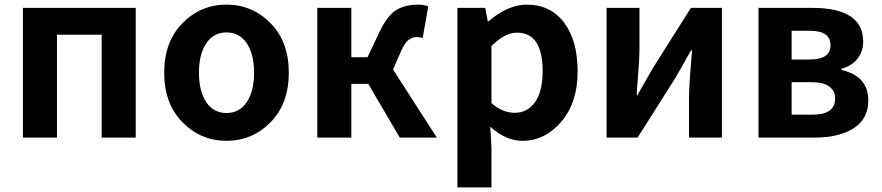

<svg xmlns="http://www.w3.org/2000/svg" viewBox="-20 -594 3809 829"><path d="M79 0V-560H566V0H419V-444H226V0Z M1148 -66Q1069 14 958 14Q847 14 768 -66Q689 -146 689 -280Q689 -414 768 -494Q847 -574 958 -574Q1069 -574 1148 -494Q1227 -414 1227 -280Q1227 -146 1148 -66ZM870.5 -153Q902 -106 958 -106Q1014 -106 1045.5 -153Q1077 -200 1077 -280Q1077 -360 1045.5 -407Q1014 -454 958 -454Q902 -454 870.5 -407Q839 -360 839 -280Q839 -200 870.5 -153Z M1350 0V-560H1497V-347H1567L1618 -455Q1651 -525 1689 -549.5Q1727 -574 1787 -574Q1813 -574 1829 -566L1805 -430Q1793 -434 1777 -434Q1761 -434 1744.5 -422Q1728 -410 1711 -372L1677 -294L1866 0H1706L1570 -232H1497V0Z M1955 215V-560H2075L2086 -502H2089Q2174 -574 2254 -574Q2357 -574 2415.5 -496.5Q2474 -419 2474 -285Q2474 -151 2403.5 -68.5Q2333 14 2236 14Q2164 14 2097 -47L2102 45V215ZM2323 -287Q2323 -453 2212 -453Q2159 -453 2102 -395V-149Q2149 -107 2203 -107Q2257 -107 2290 -153Q2323 -199 2323 -287Z M2599 0V-560H2741V-383Q2741 -341 2735.5 -274Q2730 -207 2729 -183H2732Q2796 -294 2799 -300L2963 -560H3097V0H2955V-176Q2955 -225 2968 -377H2964Q2914 -290 2897 -259L2733 0Z M3255 0V-560H3487Q3707 -560 3707 -414Q3707 -373 3683 -341.5Q3659 -310 3613 -297V-292Q3729 -265 3729 -161Q3729 -80 3665.5 -40Q3602 0 3499 0ZM3398 -337H3475Q3566 -337 3566 -398Q3566 -461 3478 -461H3398ZM3398 -99H3490Q3586 -99 3586 -170Q3586 -201 3561 -220Q3536 -239 3487 -239H3398Z"/></svg>

Font: Swei Fan Sans CJK TC
Style: Bold
Weight: 700
Version: Version 2.130